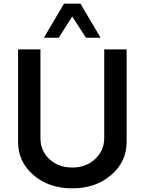

<svg xmlns="http://www.w3.org/2000/svg" viewBox="-20 -1020 791 1050"><path d="M301.2 -813.8H220L330 -1000H420L530 -813.8H450L375 -930ZM78.8 -243.8V-750H201.2V-265Q201.2 -195 250.6 -149.4Q300 -103.8 375 -103.8Q450 -103.8 500 -150Q550 -196.2 550 -265V-750H672.5V-243.8Q672.5 -135 587.5 -62.5Q502.5 10 375 10Q247.5 10 163.1 -62.5Q78.8 -135 78.8 -243.8Z"/></svg>

Font: Now Alt Medium
Style: Regular
Weight: 500
Designer: Alfredo Marco Pradil
Foundry: Alfredo Marco Pradil
Version: Version 1.002;PS 001.002;hotconv 1.0.88;makeotf.lib2.5.64775